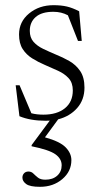

<svg xmlns="http://www.w3.org/2000/svg" viewBox="-20 -456 390 741"><path d="M134.5 265Q95.5 265 81 254.2Q66.5 243.5 66.5 229.5Q66.5 219.5 72.8 212.8Q79 206 90 206Q101 206 108.8 213.8Q116.5 221.5 126.5 229.5Q136.5 237.5 155 237.5Q183.5 237.5 200.8 222Q218 206.5 218 182Q218 156.5 193.5 139.2Q169 122 102 108.5V104L172 9.5Q164 10 156 10Q97 10 55 -7.5L40.5 -127H55.5L101 -19Q121 -13.5 147.5 -13.5Q200 -13.5 230.5 -38.2Q261 -63 261 -107Q261 -136.5 245 -154Q229 -171.5 204.2 -182.8Q179.5 -194 153 -205.5Q127 -216.5 104.2 -230.8Q81.5 -245 67.5 -266.8Q53.5 -288.5 53.5 -323Q53.5 -372 92.2 -404Q131 -436 186.5 -436Q216 -436 238.2 -430.8Q260.5 -425.5 285.5 -412.5L295.5 -298H281L242 -397Q217 -410.5 186 -410.5Q141 -410.5 118 -390.5Q95 -370.5 95 -337Q95 -311 109.2 -294.8Q123.5 -278.5 146.5 -267.5Q169.5 -256.5 195.5 -245.5Q222 -235 247.5 -220.5Q273 -206 289.5 -181.8Q306 -157.5 306 -118Q306 -71 277.8 -39Q249.5 -7 204.5 4.5L153.5 74Q211.5 90 233.5 112.8Q255.5 135.5 255.5 162Q255.5 205.5 220.5 235.2Q185.5 265 134.5 265Z"/></svg>

Font: Newsreader Text Light
Style: Regular
Weight: 300
Designer: Hugues Gentile
Foundry: Production Type
Version: Version 1.002